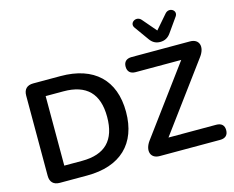

<svg xmlns="http://www.w3.org/2000/svg" viewBox="-124 -1131 1600 1315"><g transform="rotate(-15 676.0 -474.0)"><path d="M1060 -754C1090 -754 1115 -766 1134 -793L1206 -895C1233 -934 1177 -970 1145 -933L1060 -835L976 -933C944 -970 887 -933 914 -895L987 -793C1006 -766 1030 -754 1060 -754ZM339 0C575 0 709 -127 709 -353C709 -579 575 -705 339 -705H145C101 -705 77 -681 77 -637V-68C77 -24 101 0 145 0ZM1282 0C1319 0 1339 -19 1339 -54C1339 -89 1319 -107 1282 -107H944L1296 -584C1342 -646 1323 -705 1257 -705H843C806 -705 786 -686 786 -652C786 -617 806 -598 843 -598H1166L814 -121C769 -60 787 0 853 0ZM205 -599H331C494 -599 575 -518 575 -353C575 -188 495 -106 331 -106H205Z"/></g></svg>

Font: Nunito
Style: Bold
Weight: 700
Designer: Vernon Adams
Foundry: Vernon Adams
Version: Version 3.602